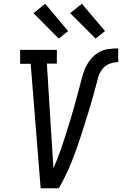

<svg xmlns="http://www.w3.org/2000/svg" viewBox="-20 -1000 648 1020"><path d="M292 0H196L143 -661H87V-735H282V-662H229L255 -245Q257 -210 259.5 -175Q262 -140 264 -106Q275 -131 285 -157Q295 -183 304.5 -209.5Q314 -236 322 -262Q330 -288 338.5 -314.5Q347 -341 355 -367.5Q363 -394 370.5 -420.5Q378 -447 385 -473.5Q392 -500 399.5 -526.5Q407 -553 413.5 -580Q420 -607 430.5 -632.5Q441 -658 459 -681.5Q477 -705 501.5 -720Q526 -735 553.5 -739Q581 -743 608 -743V-670Q585 -670 561.5 -661Q538 -652 523 -632Q508 -612 501.5 -588.5Q495 -565 489 -542Q483 -519 476.5 -496Q470 -473 463.5 -450.5Q457 -428 450 -405Q443 -382 435.5 -359Q428 -336 421 -313Q414 -290 406.5 -267.5Q399 -245 391 -222Q383 -199 374.5 -176.5Q366 -154 357 -131.5Q348 -109 337.5 -87Q327 -65 316 -43Q305 -21 292 0ZM488 -795 353 -930 415 -980 538 -835ZM292 -795 158 -930 220 -980 342 -835Z"/></svg>

Font: Iosevka HT Extended
Style: Italic
Weight: 400
Width: 7
Italic angle: -9°
Monospace: yes
Designer: Belleve Invis
Foundry: Belleve Invis
Version: Version 32.3.0; ttfautohint (v1.8.4)